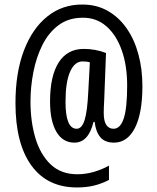

<svg xmlns="http://www.w3.org/2000/svg" viewBox="-20 -740 691 844"><path d="M606 -362Q606 -242 573 -177.5Q540 -113 481 -113Q441 -113 421 -137Q401 -161 396 -204H391Q369 -113 307 -113Q256 -113 228 -160.5Q200 -208 200 -294Q200 -406 238 -465.5Q276 -525 348 -525Q400 -525 446 -507L438 -299Q437 -284 436.5 -268.5Q436 -253 436 -244Q436 -207 447.5 -190.5Q459 -174 479 -174Q509 -174 524 -219.5Q539 -265 539 -364Q539 -452 515 -519.5Q491 -587 447 -625Q403 -663 343 -662Q281 -662 237 -629Q193 -596 166 -541.5Q139 -487 126.5 -422Q114 -357 114 -294Q114 -206 135.5 -133.5Q157 -61 202.5 -17.5Q248 26 320 26Q358 26 394.5 15Q431 4 459 -12V51Q428 67 394.5 75.5Q361 84 318 84Q188 84 118 -12.5Q48 -109 48 -287Q48 -420 85 -517.5Q122 -615 188.5 -668Q255 -721 343 -720Q405 -720 454 -692Q503 -664 537 -615Q571 -566 588.5 -501Q606 -436 606 -362ZM268 -292Q268 -174 317 -174Q340 -174 352 -212.5Q364 -251 368 -336L375 -466Q363 -470 343 -470Q308 -470 288 -424.5Q268 -379 268 -292Z"/></svg>

Font: Noto Sans Ethiopic ExtraCondensed
Style: Regular
Weight: 400
Width: 2
Designer: Monotype Design Team
Foundry: Monotype Imaging Inc.
Version: Version 2.102; ttfautohint (v1.8.4.7-5d5b)